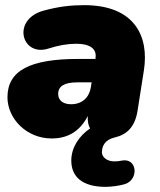

<svg xmlns="http://www.w3.org/2000/svg" viewBox="-20 -526 620 746"><path d="M390 200C412 200 444 196 466 189C520 172 514 86 453 98C438 101 430 101 423 101C397 101 376 85 376 66C376 42 387 17 426 8C474 -3 504 -34 514 -93L539 -252C560 -385 503 -506 307 -506C258 -506 208 -501 147 -484C24 -448 65 -305 167 -337C208 -350 242 -356 277 -356C331 -356 357 -335 351 -300V-297H284C97 -297 9 -252 9 -148C9 -66 82 12 181 12C240 12 289 -13 321 -75C320 -55 323 -39 330 -27C286 3 257 48 257 98C257 161 300 200 390 200ZM206 -161C206 -191 230 -206 280 -206H336L333 -187C327 -149 301 -121 256 -121C224 -121 206 -137 206 -161Z"/></svg>

Font: SN Pro Black
Style: Italic
Weight: 900
Italic angle: -9°
Designer: Tobias Whetton
Foundry: Supernotes
Version: Version 1.001;Glyphs 3.2 (3249)